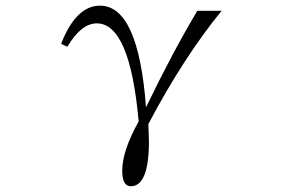

<svg xmlns="http://www.w3.org/2000/svg" viewBox="-20 -562 1040 678"><path d="M195.8 -407.2Q248.5 -542 333 -542Q468.8 -542 495.6 -183.1Q589.4 -377.4 676.8 -523.9H762.7Q628.4 -359.9 503.9 -124Q505.9 -78.6 505.9 -63Q505.9 95.7 441.9 95.7Q411.6 95.7 411.6 40.5Q411.6 -29.3 469.7 -133.3Q438.5 -479.5 321.8 -479.5Q267.1 -479.5 217.8 -397Z"/></svg>

Font: I.Ming
Style: Regular
Weight: 400
Designer: Ichiten Fonts Project
Version: Version 5.10 Mar 24, 2018